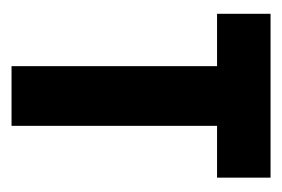

<svg xmlns="http://www.w3.org/2000/svg" viewBox="-100 -400 500 341"><g transform="rotate(90 150.5 -230.0)"><path d="M5 -460V-365H98V0H204V-365H296V-460Z"/></g></svg>

Font: Jost Medium
Style: Regular
Weight: 500
Version: Version 3.710